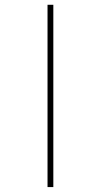

<svg xmlns="http://www.w3.org/2000/svg" viewBox="-20 -694 415 791"><path d="M199.7 76.7H175.8V-674.3H199.7Z"/></svg>

Font: Yantramanav Thin
Style: Regular
Weight: 250
Version: Version 1.001;PS 1.0;hotconv 1.0.72;makeotf.lib2.5.5900; ttf